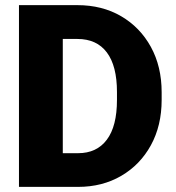

<svg xmlns="http://www.w3.org/2000/svg" viewBox="-20 -731 687 751"><path d="M285.2 0H54.2V-710.9H282.7Q379.4 -710.9 453.6 -667.7Q527.8 -624.5 570.1 -547.6Q612.3 -470.7 612.3 -370.1V-340.3Q612.3 -239.7 570.3 -163.1Q528.3 -86.4 454.3 -43.2Q380.4 0 285.2 0ZM282.7 -578.6H225.6V-131.8H285.2Q358.4 -131.8 397.9 -184.6Q437.5 -237.3 437.5 -340.3V-371.1Q437.5 -473.1 397.9 -525.9Q358.4 -578.6 282.7 -578.6Z"/></svg>

Font: Vazirmatn RD Black
Style: Regular
Weight: 900
Designer: Saber Rastikerdar
Foundry: Saber Rastikerdar
Version: Version 32.102